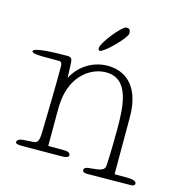

<svg xmlns="http://www.w3.org/2000/svg" viewBox="-105 -730 794 850"><g transform="rotate(15 292.0 -304.5)"><path d="M488 -260C488 -414 406 -455 336 -455C269 -455 208 -418 177 -357L174 -425C173 -447 166 -451 150 -451C110 -451 -4 -450 -4 -431C-4 -422 27 -420 51 -420H120C132 -420 135 -411 135 -398C135 -288 133 -220 130 -95C129 -53 122 -45 102 -44L57 -41C41 -40 30 -33 30 -24C30 -17 38 -14 61 -14C74 -14 229 -15 239 -15C261 -15 273 -18 273 -29C273 -41 258 -44 239 -44H172V-186C172 -235 172 -280 195 -329C225 -392 282 -425 336 -425C442 -425 448 -300 448 -196C448 -154 447 -89 444 -30C443 -4 427 -1 372 4C358 5 349 9 349 19C349 27 356 31 373 31C385 31 559 29 571 29C580 29 588 26 588 18C588 3 562 1 542 1H488ZM390 -618C390 -637 382 -640 371 -640C352 -640 276 -546 276 -521C276 -512 279 -510 284 -510C303 -510 390 -597 390 -618Z"/></g></svg>

Font: Life Savers
Style: Regular
Weight: 400
Designer: Pablo Impallari, Rodrigo Fuenzalida, Brenda Gallo
Foundry: Pablo Impallari, Rodrigo Fuenzalida, Brenda Gallo
Version: Version 3.000